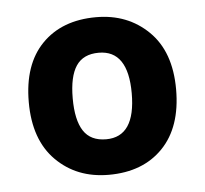

<svg xmlns="http://www.w3.org/2000/svg" viewBox="-36 -760 461 431"><g transform="rotate(-5 194.0 -544.5)"><path d="M360 -545Q360 -460 315 -413.5Q270 -367 193 -367Q121 -367 74.5 -413.5Q28 -460 28 -545Q28 -630 73 -676Q118 -722 195 -722Q266 -722 313 -676Q360 -630 360 -545ZM127 -545Q127 -496 143 -471.5Q159 -447 194 -447Q260 -447 260 -545Q260 -642 194 -642Q159 -642 143 -618Q127 -594 127 -545Z"/></g></svg>

Font: Noto IKEA Latin
Style: Bold
Weight: 700
Designer: Monotype Design Team
Foundry: Monotype Imaging Inc.
Version: Version 1.0